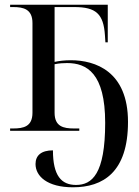

<svg xmlns="http://www.w3.org/2000/svg" viewBox="-20 -556 589 816"><path d="M290 240C418 240 524 176 524 -38C524 -253 385 -300 281 -300C254 -300 231 -297 212 -293V-526H296C388 -526 420 -497 426 -406L428 -376H438V-536H23V-526H36C80 -526 118 -517 118 -458V-77C118 -18 80 -10 36 -10H23V0H317V-10H294C250 -10 212 -18 212 -77V-283C231 -287 250 -288 265 -288C349 -288 427 -245 427 -34C427 184 371 230 303 230C241 230 205 191 205 83C155 83 131 105 131 141C131 193 181 240 290 240Z"/></svg>

Font: Noto Serif Display
Style: Regular
Weight: 400
Designer: Monotype Design Team
Foundry: Monotype Imaging Inc.
Version: Version 2.009